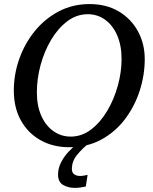

<svg xmlns="http://www.w3.org/2000/svg" viewBox="-20 -707 750 943"><path d="M690.9 -417Q690.9 -337.9 666 -261Q641.1 -184.1 593.5 -121.3Q545.9 -58.6 477.1 -21.2Q408.2 16.1 319.8 16.1Q240.2 16.1 178.7 -18.6Q117.2 -53.2 82.5 -115.7Q47.9 -178.2 47.9 -262.2Q47.9 -342.8 75 -418.7Q102.1 -494.6 151.6 -555.2Q201.2 -615.7 269.3 -651.4Q337.4 -687 419.9 -687Q502.9 -687 563.7 -650.6Q624.5 -614.3 657.7 -553Q690.9 -491.7 690.9 -417ZM577.1 -417Q577.1 -483.4 555.7 -533Q534.2 -582.5 496.6 -609.9Q459 -637.2 411.1 -637.2Q356.4 -637.2 310.8 -602.8Q265.1 -568.4 231.4 -512Q197.8 -455.6 179.4 -387.9Q161.1 -320.3 161.1 -253.9Q161.1 -186.5 183.1 -137.7Q205.1 -88.9 242.9 -62.5Q280.8 -36.1 327.1 -36.1Q381.8 -36.1 427.5 -71Q473.1 -106 506.8 -162.8Q540.5 -219.7 558.8 -286.6Q577.1 -353.5 577.1 -417ZM401.4 209Q388.7 211.9 374.8 213.9Q360.8 215.8 347.2 215.8Q314.9 215.8 290 201.4Q265.1 187 265.1 149.9Q265.1 120.6 279.1 92.3Q293 64 314.7 40.3Q336.4 16.6 359.4 0H413.1Q385.3 21.5 359.1 53Q333 84.5 333 123Q333 141.1 344.7 149.2Q356.4 157.2 373 157.2Q382.8 157.2 391.8 155.5Q400.9 153.8 410.2 151.9Z"/></svg>

Font: Charis
Style: Italic
Weight: 400
Italic angle: -11°
Designer: Walt Agee, Miriam Martin, Annie Olsen, Victor Gaultney, Lorna Priest, Alan Ward, Bob Hallissy, Martin Hosken, Sharon Cor
Foundry: SIL Global
Version: Version 7.000